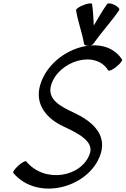

<svg xmlns="http://www.w3.org/2000/svg" viewBox="-20 -1102 738 1128"><path d="M58 -86C203 86 510 -1 572 -200C608 -318 515 -393 412 -441C338 -476 256 -516 280 -601C321 -742 540 -813 616 -688C621 -683 642 -692 664 -710C686 -728 701 -746 697 -752C656 -816 586 -841 511 -835C519 -836 526 -841 531 -848C577 -914 634 -975 680 -1042C685 -1050 673 -1063 653 -1073C634 -1083 614 -1085 609 -1078C580 -1037 556 -994 531 -952C529 -994 527 -1037 521 -1078C520 -1085 498 -1083 472 -1073C446 -1063 426 -1050 427 -1042C437 -975 462 -914 473 -848C474 -837 485 -832 499 -834C500 -834 501 -834 503 -834C381 -821 251 -729 215 -599C184 -486 256 -404 353 -359C433 -321 533 -274 508 -200C462 -63 244 -21 134 -154C130 -159 109 -148 88 -129C67 -110 53 -91 58 -86Z"/></svg>

Font: Nupuram Condensed Oblique
Style: Regular
Weight: 400
Width: 3
Designer: Santhosh Thottingal (santhosh.thottingal@gmail.com)
Foundry: SMC
Version: Version 1.000